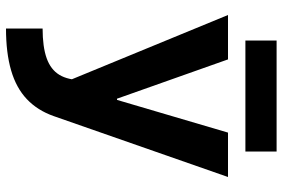

<svg xmlns="http://www.w3.org/2000/svg" viewBox="-171 -551 942 640"><g transform="rotate(90 300.0 -231.0)"><path d="M75 98Q136 98 174 84.5Q212 71 229.5 42Q247 13 247 -34L256 29L30 -520H178L309 -150H313L422 -520H570L367 61Q348 115 310.5 150.5Q273 186 214.5 203Q156 220 75 220ZM115 -578V-682H485V-578Z"/></g></svg>

Font: M PLUS Code Latin Expanded
Style: Bold
Weight: 700
Width: 7
Designer: Coji Morishita
Foundry: UNDERFOREST DESIGN
Version: Version 1.002; ttfautohint (v1.8.3)